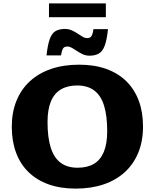

<svg xmlns="http://www.w3.org/2000/svg" viewBox="-20 -1098 912 1131"><path d="M446.5 -717Q536 -717 605.8 -692Q675.5 -667 723.8 -619.8Q772 -572.5 797.2 -505.2Q822.5 -438 822.5 -353Q822.5 -267.5 795 -199.8Q767.5 -132 715.8 -84.5Q664 -37 590.8 -12Q517.5 13 425.5 13Q336 13 266.2 -12Q196.5 -37 148 -84.2Q99.5 -131.5 74.5 -199Q49.5 -266.5 49.5 -351.5Q49.5 -436.5 77 -504.2Q104.5 -572 156.2 -619.5Q208 -667 281.2 -692Q354.5 -717 446.5 -717ZM437.5 -110Q494.5 -110 533 -132.8Q571.5 -155.5 591.5 -203.2Q611.5 -251 611.5 -325Q611.5 -416.5 592.8 -476.2Q574 -536 534.8 -565.2Q495.5 -594.5 434.5 -594.5Q378 -594.5 339 -571.5Q300 -548.5 280 -500.8Q260 -453 260 -379Q260 -288 279 -228.2Q298 -168.5 337.2 -139.2Q376.5 -110 437.5 -110ZM616 -926.5Q609.5 -861.5 596.5 -828Q583.5 -794.5 561.8 -782.2Q540 -770 507.5 -770Q486 -770 468 -778.2Q450 -786.5 434 -797.2Q418 -808 404 -816Q390 -824 377 -824Q366 -824 359 -820Q352 -816 347.5 -804.8Q343 -793.5 339.5 -771.5H254Q261 -836 273.8 -869.8Q286.5 -903.5 308.2 -915.5Q330 -927.5 362.5 -927.5Q384 -927.5 402.2 -919.5Q420.5 -911.5 436.2 -900.8Q452 -890 466 -881.8Q480 -873.5 493.5 -873.5Q504.5 -873.5 511.5 -877.8Q518.5 -882 523 -893.5Q527.5 -905 530.5 -926.5ZM268.5 -996.5V-1078H603.5V-996.5Z"/></svg>

Font: Newsreader 7pt
Style: Bold
Weight: 700
Designer: Hugues Gentile
Foundry: Production Type
Version: Version 1.003